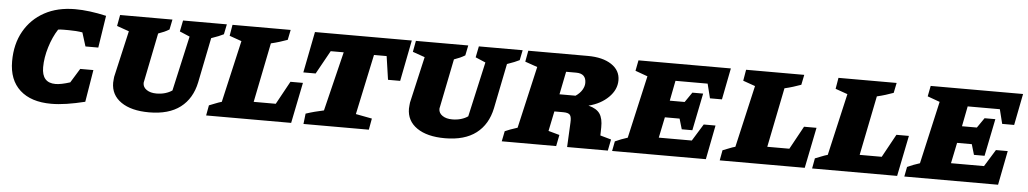

<svg xmlns="http://www.w3.org/2000/svg" viewBox="-35 -828 5985 1118"><g transform="rotate(5 2957.5 -269.5)"><path d="M277 11Q159 11 94 -48Q29 -107 29 -216Q29 -317 71.5 -392Q114 -467 190 -508.5Q266 -550 369 -550Q450 -550 551 -527L522 -339H447L422 -419Q386 -425 342 -425Q327 -425 311.5 -425Q296 -425 280 -423Q250 -377 231 -315Q212 -253 212 -197Q212 -106 292 -106Q324 -106 377 -123L428 -206H505L474 -18Q417 -4 368 3.5Q319 11 277 11Z M849 11Q745 11 685.5 -30Q626 -71 626 -143Q626 -152 627.5 -163.5Q629 -175 629 -178L691 -449L620 -474L632 -539H938L926 -480Q911 -471 896.5 -464.5Q882 -458 862 -451L805 -168Q804 -163 803.5 -161.5Q803 -160 803 -156Q803 -132 825 -117Q847 -102 882 -102Q910 -102 933.5 -109Q957 -116 974 -128L1046 -449L987 -474L1000 -539H1256L1244 -480Q1226 -471 1214 -466.5Q1202 -462 1172 -451L1119 -188Q1099 -92 1031.5 -40.5Q964 11 849 11Z M1654 -238H1727L1679 0H1182L1193 -60Q1212 -67 1230 -74.5Q1248 -82 1266 -87L1349 -449L1278 -474L1289 -539H1629L1617 -480Q1595 -472 1571 -464.5Q1547 -457 1521 -451L1451 -103H1580Z M2337 -539 2290 -299H2219L2199 -436H2125L2050 -84L2145 -66L2133 0H1751L1758 -61Q1785 -70 1810 -76.5Q1835 -83 1863 -89L1948 -436H1872L1796 -299H1724L1771 -539Z M2578 11Q2474 11 2414.5 -30Q2355 -71 2355 -143Q2355 -152 2356.5 -163.5Q2358 -175 2358 -178L2420 -449L2349 -474L2361 -539H2667L2655 -480Q2640 -471 2625.5 -464.5Q2611 -458 2591 -451L2534 -168Q2533 -163 2532.5 -161.5Q2532 -160 2532 -156Q2532 -132 2554 -117Q2576 -102 2611 -102Q2639 -102 2662.5 -109Q2686 -116 2703 -128L2775 -449L2716 -474L2729 -539H2985L2973 -480Q2955 -471 2943 -466.5Q2931 -462 2901 -451L2848 -188Q2828 -92 2760.5 -40.5Q2693 11 2578 11Z M2910 0 2922 -60Q2936 -66 2952.5 -72.5Q2969 -79 2995 -87L3078 -449L3006 -474L3018 -539H3366Q3453 -539 3504.5 -505Q3556 -471 3556 -413Q3556 -358 3511 -313.5Q3466 -269 3395 -251Q3443 -239 3462 -211Q3481 -183 3480 -131L3479 -84L3543 -66L3530 0H3292L3299 -143Q3301 -175 3292 -187.5Q3283 -200 3252 -200H3200L3176 -84L3241 -66L3228 0ZM3307 -436H3248L3221 -302H3315Q3340 -319 3352.5 -340Q3365 -361 3365 -381Q3365 -436 3307 -436Z M3555 0 3566 -57Q3583 -65 3601.5 -72Q3620 -79 3639 -85L3722 -451L3650 -477L3662 -539H4202L4166 -355H4096L4075 -439H3887L3864 -321H3951L3991 -379H4054L4010 -161H3948L3930 -222H3844L3819 -101H4012L4073 -200H4142L4103 0Z M4656 -238H4729L4681 0H4184L4195 -60Q4214 -67 4232 -74.5Q4250 -82 4268 -87L4351 -449L4280 -474L4291 -539H4631L4619 -480Q4597 -472 4573 -464.5Q4549 -457 4523 -451L4453 -103H4582Z M5196 -238H5269L5221 0H4724L4735 -60Q4754 -67 4772 -74.5Q4790 -82 4808 -87L4891 -449L4820 -474L4831 -539H5171L5159 -480Q5137 -472 5113 -464.5Q5089 -457 5063 -451L4993 -103H5122Z M5263 0 5274 -57Q5291 -65 5309.5 -72Q5328 -79 5347 -85L5430 -451L5358 -477L5370 -539H5910L5874 -355H5804L5783 -439H5595L5572 -321H5659L5699 -379H5762L5718 -161H5656L5638 -222H5552L5527 -101H5720L5781 -200H5850L5811 0Z"/></g></svg>

Font: Piazzolla SC ExtraBold
Style: Italic
Weight: 800
Italic angle: -11.3°
Designer: Juan Pablo del Peral
Foundry: Huerta Tipografica
Version: Version 1.330